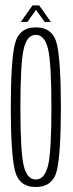

<svg xmlns="http://www.w3.org/2000/svg" viewBox="-20 -708 279 730"><path d="M116 3Q182.5 3 197 -63.2Q211.5 -129.5 211.5 -299.5Q211.5 -470.5 197 -537.2Q182.5 -604 116 -604Q50.5 -604 35.8 -537.2Q21 -470.5 21 -299.5Q21 -129.5 35.8 -63.2Q50.5 3 116 3ZM116 -25.5Q82.5 -25.5 70 -79Q57.5 -132.5 57.5 -299.5Q57.5 -467 70 -521.2Q82.5 -575.5 116 -575.5Q150 -575.5 162.8 -521.2Q175.5 -467 175.5 -299.5Q175.5 -132.5 162.8 -79Q150 -25.5 116 -25.5ZM59 -624.5H84L117 -670.5L150 -624.5H173.5L129 -687.5H103.5Z"/></svg>

Font: Anybody ExtraCondensed ExtraLight
Style: Regular
Weight: 250
Width: 2
Version: Version 1.113;gftools[0.9.25]